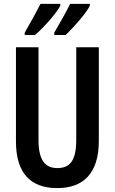

<svg xmlns="http://www.w3.org/2000/svg" viewBox="-20 -957 590 987"><path d="M442 -928V-937H340C327 -908 294 -849 259 -789V-777H317C360 -817 426 -893 442 -928ZM290 -928V-937H188C174 -909 143 -851 107 -789V-777H160C210 -820 272 -892 290 -928ZM488 -233V-714H372V-237C372 -128 337 -93 275 -93C213 -93 178 -132 178 -237V-714H62V-230C62 -67 137 10 274 10C407 10 488 -64 488 -233Z"/></svg>

Font: Noto Sans Hebrew ExtraCondensed SemiBold
Style: Regular
Weight: 600
Width: 2
Designer: Ben Nathan
Foundry: Google LLC
Version: Version 3.001